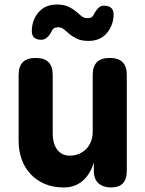

<svg xmlns="http://www.w3.org/2000/svg" viewBox="-20 -815 640 845"><path d="M388 -235V-485Q388 -523 406.5 -541.5Q425 -560 463 -560Q501 -560 519.5 -541.5Q538 -523 538 -485V-63Q538 -26 520.5 -8Q503 10 469 10Q435 10 414 -8Q393 -26 393 -63V-100Q377 -47 343 -18.5Q309 10 261 10Q213 10 176 -6Q139 -22 113.5 -50Q88 -78 75 -115Q62 -152 62 -195V-485Q62 -523 80.5 -541.5Q99 -560 137 -560Q175 -560 193.5 -541.5Q212 -523 212 -485V-225Q212 -208 216 -191Q220 -174 229 -160.5Q238 -147 252 -138.5Q266 -130 287 -130Q310 -130 329 -138.5Q348 -147 361 -161Q374 -175 381 -194Q388 -213 388 -235ZM210 -682Q198 -659 186.5 -649.5Q175 -640 162 -640Q140 -640 129.5 -650.5Q119 -661 120 -682Q122 -730 151 -762.5Q180 -795 230 -795Q262 -795 281.5 -785.5Q301 -776 314 -765Q327 -754 338 -744.5Q349 -735 365 -735Q370 -735 374.5 -736Q379 -737 382 -738.5Q385 -740 387 -742.5Q389 -745 391 -748Q403 -771 413.5 -780.5Q424 -790 437 -790Q459 -790 470 -779.5Q481 -769 480 -748Q478 -701 449 -668Q420 -635 370 -635Q338 -635 318.5 -644.5Q299 -654 286 -665Q273 -676 262 -685.5Q251 -695 235 -695Q230 -695 226 -694Q222 -693 219 -691.5Q216 -690 213.5 -687.5Q211 -685 210 -682Z"/></svg>

Font: Maple Mono NL ExtraBold
Style: Regular
Weight: 800
Monospace: yes
Designer: subframe7536
Version: Version 7.000